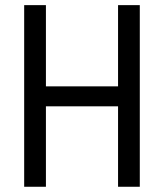

<svg xmlns="http://www.w3.org/2000/svg" viewBox="-20 -713 626 733"><path d="M430.7 0H513.7V-693.4H430.7V-383.3H155.3V-693.4H72.3V0H155.3V-307.1H430.7Z"/></svg>

Font: Cascadia Mono PL SemiLight
Style: Regular
Weight: 350
Monospace: yes
Designer: Aaron Bell
Foundry: Saja Typeworks
Version: Version 2404.023